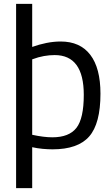

<svg xmlns="http://www.w3.org/2000/svg" viewBox="-20 -760 576 990"><path d="M63 210V-740H146V-518Q182 -531 219.5 -538.5Q257 -546 293 -546Q393 -546 445.5 -477.5Q498 -409 498 -277Q498 -123 440 -56.5Q382 10 251 10Q227 10 200 7.5Q173 5 146 -1V210ZM250 -52Q336 -52 374 -100.5Q412 -149 412 -271Q412 -476 262 -476Q235 -476 206.5 -471Q178 -466 146 -454V-65Q206 -52 250 -52Z"/></svg>

Font: Georama
Style: Regular
Weight: 400
Designer: Jean-Baptiste Levee
Foundry: Production Type
Version: Version 1.000